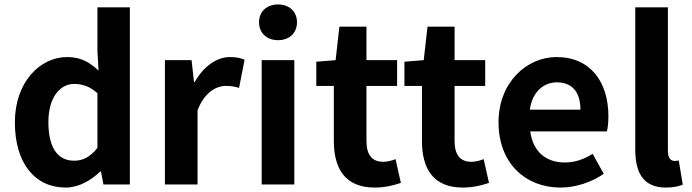

<svg xmlns="http://www.w3.org/2000/svg" viewBox="-20 -831 3118 865"><path d="M276 14C334 14 390 -18 431 -58H435L446 0H565V-798H419V-601L424 -513C384 -550 345 -574 282 -574C161 -574 47 -462 47 -280C47 -96 137 14 276 14ZM314 -107C240 -107 198 -165 198 -281C198 -393 251 -453 314 -453C349 -453 385 -442 419 -411V-165C386 -123 353 -107 314 -107Z M723 0H870V-334C901 -415 954 -444 998 -444C1021 -444 1037 -441 1057 -435L1082 -562C1065 -569 1047 -574 1016 -574C958 -574 898 -534 857 -461H854L843 -560H723Z M1159 0H1306V-560H1159ZM1233 -650C1283 -650 1318 -682 1318 -731C1318 -779 1283 -811 1233 -811C1182 -811 1147 -779 1147 -731C1147 -682 1182 -650 1233 -650Z M1668 14C1717 14 1756 3 1786 -7L1762 -114C1747 -108 1725 -102 1707 -102C1657 -102 1631 -132 1631 -196V-444H1769V-560H1631V-711H1509L1492 -560L1405 -553V-444H1484V-196C1484 -71 1535 14 1668 14Z M2065 14C2114 14 2153 3 2183 -7L2159 -114C2144 -108 2122 -102 2104 -102C2054 -102 2028 -132 2028 -196V-444H2166V-560H2028V-711H1906L1889 -560L1802 -553V-444H1881V-196C1881 -71 1932 14 2065 14Z M2505 14C2574 14 2645 -10 2700 -48L2650 -138C2610 -113 2570 -99 2524 -99C2441 -99 2381 -147 2369 -239H2714C2718 -252 2721 -279 2721 -307C2721 -461 2641 -574 2487 -574C2354 -574 2226 -461 2226 -280C2226 -95 2348 14 2505 14ZM2367 -337C2378 -418 2430 -460 2489 -460C2561 -460 2595 -412 2595 -337Z M2980 14C3015 14 3039 8 3056 1L3038 -108C3028 -106 3024 -106 3018 -106C3004 -106 2989 -117 2989 -151V-798H2842V-157C2842 -53 2878 14 2980 14Z"/></svg>

Font: Source Han Sans JP
Style: Bold
Weight: 700
Designer: Ryoko NISHIZUKA 西塚涼子 (kana, bopomofo & ideographs); Paul D. Hunt (Latin, Greek & Cyrillic); Sandoll Communications 산돌커뮤니
Foundry: Adobe
Version: Version 2.002;hotconv 1.0.116;makeotfexe 2.5.65601